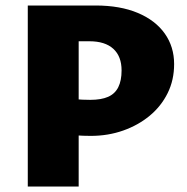

<svg xmlns="http://www.w3.org/2000/svg" viewBox="-20 -678 680 698"><path d="M310 -184Q283 -184 255 -186Q227 -188 195 -194L201 -324Q223 -320 251.5 -317.5Q280 -315 308 -315Q348 -315 373 -326Q398 -337 410 -361Q422 -385 422 -422Q422 -473 392 -500.5Q362 -528 305 -528H266V0H81V-658H327Q417 -658 481 -631Q545 -604 579 -556Q613 -508 613 -445Q613 -387 589.5 -339.5Q566 -292 524.5 -257.5Q483 -223 428 -203.5Q373 -184 310 -184Z"/></svg>

Font: Ysabeau Office Black
Style: Regular
Weight: 900
Designer: Christian Thalmann (Catharsis Fonts)
Version: Version 2.001;gftools[0.9.30]; featfreeze: tnum,lnum,ss02